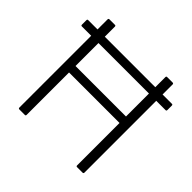

<svg xmlns="http://www.w3.org/2000/svg" viewBox="-163 -821 987 987"><g transform="rotate(45 330.5 -327.5)"><path d="M101 0Q94 0 94 -7V-529H26Q20 -529 20 -536V-568Q20 -575 26 -575H94V-648Q94 -655 101 -655H141Q147 -655 147 -648V-575H514V-648Q514 -655 520 -655H560Q567 -655 567 -648V-575H635Q641 -575 641 -568V-536Q641 -529 635 -529H567V-7Q567 0 560 0H520Q514 0 514 -7V-315H147V-7Q147 0 141 0ZM147 -362H514V-529H147Z"/></g></svg>

Font: Sofia Sans Light
Style: Regular
Weight: 300
Designer: Botio Nikoltchev, Ani Petrova
Foundry: lettersoup
Version: Version 4.100; ttfautohint (v1.8.3)